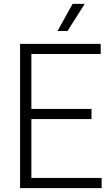

<svg xmlns="http://www.w3.org/2000/svg" viewBox="-20 -965 568 985"><path d="M83 0V-740H496.5V-688H141V-406H449.5V-354H141V-52H501.5V0ZM275 -806 352.5 -945H414.5L326.5 -806Z"/></svg>

Font: Encode Sans SmCnd Lt
Style: Regular
Weight: 300
Width: 4
Designer: Multiple Designers
Foundry: Impallari Type
Version: Version 3.002; ttfautohint (v1.8.3) -l 8 -r 50 -G 200 -x 14 